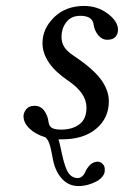

<svg xmlns="http://www.w3.org/2000/svg" viewBox="-20 -459 417 646"><path d="M176.8 9.8Q179.7 18.6 183.6 36.6Q187.5 54.7 188 57.1Q198.7 106.9 210.7 123.5Q222.7 140.1 242.2 140.1Q254.9 140.1 264.2 125Q281.2 85 309.1 85Q320.8 85 329.1 97.2Q334 105 332 120.1Q328.6 136.2 309.1 148.9Q276.4 167 244.1 167Q212.4 167 190.4 144.5Q168.5 122.1 159.2 83Q158.2 78.6 156.5 68.8Q154.8 59.1 153.8 55.2Q152.8 51.3 151.4 43.7Q149.9 36.1 148.7 32.7Q147.5 29.3 145.8 23.7Q144 18.1 142.3 15.1Q140.6 12.2 138.2 8.8Q135.7 5.4 132.8 2.9Q99.6 -6.8 79.3 -26.4Q59.1 -45.9 59.1 -67.9Q59.1 -79.6 68.1 -91.3Q77.1 -103 96.2 -103Q116.7 -103 128.7 -86.7Q140.6 -70.3 143.1 -49.8Q145 -34.2 155 -28.6Q165 -22.9 186 -22.9Q223.1 -22.9 247.1 -40.8Q271 -58.6 271 -97.2Q271 -145.5 210 -187Q123 -245.6 123 -314Q123 -362.8 162.1 -400.9Q201.2 -439 263.2 -439Q308.1 -439 342.5 -413.1Q377 -387.2 377 -358.9Q377 -344.7 368.4 -335Q359.9 -325.2 340.8 -325.2Q322.8 -325.2 310.1 -341.1Q297.4 -356.9 294.9 -377Q291 -405.8 250 -405.8Q219.7 -405.8 203.4 -384.8Q187 -363.8 187 -335Q187 -315.9 196 -301.3Q205.1 -286.6 227.1 -272Q293 -228 319.6 -191.7Q346.2 -155.3 346.2 -118.2Q346.2 -61.5 303.7 -25.9Q261.2 9.8 189 9.8Z"/></svg>

Font: Common Serif Medium
Style: Italic
Weight: 500
Italic angle: -12°
Designer: Philipp H. Poll, Khaled Hosny
Foundry: Stefan Peev, Context Ltd.
Version: Version 1.026